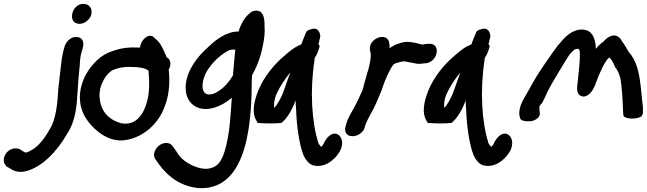

<svg xmlns="http://www.w3.org/2000/svg" viewBox="-48 -714 3363 998"><path d="M-16 148V150L5 162C26 177 49 182 77 178C170 160 251 68 299 -15C332 -65 345 -119 351 -179C356 -235 358 -297 364 -348C369 -392 366 -412 377 -446L382 -464C392 -498 378 -522 348 -522C320 -522 299 -501 289 -477V-476L282 -452C278 -437 275 -420 272 -399C267 -355 260 -301 255 -251C251 -181 244 -92 209 -40C183 8 148 50 113 68C91 79 87 82 76 75L59 64C49 57 33 56 23 58C-26 68 -42 126 -16 148ZM328 -644C320 -611 338 -590 365 -590C392 -590 421 -613 427 -640C433 -668 417 -694 385 -694C357 -694 334 -672 328 -644Z M400 -329C354 -245 362 -166 390 -114C412 -73 449 -36 484 -14C514 5 560 25 616 12C700 -5 777 -71 809 -163C836 -233 834 -303 829 -353C843 -374 839 -400 826 -412H824L817 -418C816 -423 814 -429 810 -435C800 -461 783 -496 759 -513L753 -519C729 -545 684 -511 680 -467H657C615 -469 573 -462 536 -448C477 -431 428 -379 400 -329ZM470 -204C463 -274 509 -338 541 -351C565 -361 599 -368 631 -366H632C674 -366 705 -361 724 -347C728 -296 733 -230 710 -165C685 -96 642 -61 579 -74C518 -92 476 -135 470 -204Z M754 80C751 92 753 105 760 114C767 125 775 134 782 145C831 211 900 257 988 264C1252 274 1259 -115 1261 -301L1262 -315V-323C1286 -364 1307 -418 1317 -471C1326 -510 1330 -549 1327 -577C1326 -579 1337 -676 1267 -656C1260 -654 1254 -648 1249 -644C1222 -622 1204 -589 1192 -550C1133 -552 1074 -508 1038 -473C1003 -442 965 -402 939 -349C878 -218 950 -120 1065 -154C1098 -164 1129 -182 1157 -206C1153 -150 1149 -85 1142 -33C1126 73 1105 141 1057 157H1056C1029 169 991 163 959 149C921 133 888 108 871 76L849 45C843 37 834 29 816 29C789 29 761 51 754 80ZM1041 -364C1063 -396 1096 -425 1126 -444C1146 -456 1158 -459 1175 -455C1171 -415 1166 -365 1163 -322L1159 -316C1133 -273 1098 -241 1060 -226C982 -203 997 -309 1041 -364Z M1296 -247C1270 -183 1258 -121 1290 -79L1289 -75H1294C1327 -72 1380 -71 1415 -75C1450 -104 1472 -149 1489 -192C1489 -178 1489 -160 1491 -145C1494 -63 1506 33 1530 94C1542 119 1557 137 1578 145C1643 162 1689 113 1707 90L1720 70C1741 29 1727 -5 1708 -15C1693 -25 1667 -20 1645 13C1641 19 1638 24 1634 34L1624 48C1624 48 1623 48 1622 49C1619 46 1614 42 1608 33C1572 -79 1562 -241 1587 -404C1587 -408 1587 -411 1588 -414C1596 -424 1605 -443 1612 -468C1614 -473 1614 -479 1607 -484C1611 -495 1613 -512 1617 -525C1616 -537 1610 -576 1569 -562C1556 -559 1550 -555 1545 -550C1539 -535 1527 -509 1518 -483C1485 -471 1460 -450 1430 -424C1379 -381 1325 -317 1296 -247ZM1391 -229C1409 -268 1435 -306 1461 -338C1447 -301 1434 -259 1420 -224C1413 -206 1393 -169 1378 -153C1374 -169 1377 -199 1391 -229Z M1747 -52C1742 -32 1751 -6 1784 -6C1811 -6 1835 -23 1845 -44L1846 -47L1851 -64C1863 -98 1890 -137 1909 -181V-182C1919 -207 1933 -234 1943 -267C1958 -309 1969 -332 1987 -364C1996 -380 2002 -385 2023 -389L2036 -393C2047 -396 2060 -395 2071 -392C2125 -381 2126 -382 2126 -382C2135 -382 2145 -383 2159 -385H2167C2233 -396 2244 -495 2178 -486H2169C2161 -485 2157 -484 2145 -482L2144 -483L2128 -487C2119 -489 2113 -491 2107 -492L2089 -495C2064 -499 2041 -494 2026 -488L2005 -481C1998 -475 1988 -471 1977 -464C1977 -473 1977 -482 1975 -492C1964 -552 1865 -514 1875 -454C1876 -443 1878 -442 1879 -437C1881 -418 1876 -391 1869 -362C1866 -349 1862 -337 1859 -330V-328C1856 -314 1851 -301 1847 -285L1843 -270C1841 -262 1838 -250 1835 -242C1823 -217 1810 -186 1796 -161C1782 -134 1762 -105 1752 -71Z M2180 -247C2154 -183 2142 -121 2174 -79L2173 -75H2178C2211 -72 2264 -71 2299 -75C2334 -104 2356 -149 2373 -192C2373 -178 2373 -160 2375 -145C2378 -63 2390 33 2414 94C2426 119 2441 137 2462 145C2527 162 2573 113 2591 90L2604 70C2625 29 2611 -5 2592 -15C2577 -25 2551 -20 2529 13C2525 19 2522 24 2518 34L2508 48C2508 48 2507 48 2506 49C2503 46 2498 42 2492 33C2456 -79 2446 -241 2471 -404C2471 -408 2471 -411 2472 -414C2480 -424 2489 -443 2496 -468C2498 -473 2498 -479 2491 -484C2495 -495 2497 -512 2501 -525C2500 -537 2494 -576 2453 -562C2440 -559 2434 -555 2429 -550C2423 -535 2411 -509 2402 -483C2369 -471 2344 -450 2314 -424C2263 -381 2209 -317 2180 -247ZM2275 -229C2293 -268 2319 -306 2345 -338C2331 -301 2318 -259 2304 -224C2297 -206 2277 -169 2262 -153C2258 -169 2261 -199 2275 -229Z M2654 -104 2655 -105C2654 -82 2693 -83 2713 -84H2714C2732 -88 2765 -103 2757 -132L2756 -146C2754 -155 2755 -166 2770 -178L2771 -181C2780 -197 2789 -217 2799 -240C2811 -266 2897 -409 2912 -430C2922 -442 2932 -452 2938 -456C2942 -459 2945 -459 2951 -460H2956C2964 -460 2967 -446 2966 -435V-432C2967 -396 2960 -341 2956 -299C2950 -256 2946 -222 2976 -214H2977C2977 -214 2980 -212 2984 -212C3027 -214 3046 -273 3052 -290C3067 -331 3096 -397 3118 -415C3123 -412 3132 -401 3132 -401L3147 -372L3146 -370C3160 -352 3169 -336 3176 -310C3185 -265 3189 -184 3191 -128L3193 -112C3204 -93 3263 -94 3284 -108V-107C3292 -116 3295 -124 3294 -136C3294 -141 3293 -150 3294 -155V-156C3280 -261 3284 -372 3221 -443C3210 -459 3202 -478 3186 -498C3168 -536 3129 -544 3089 -498C3075 -488 3062 -476 3049 -460C3048 -499 3039 -544 3000 -557C2962 -569 2924 -549 2902 -531C2886 -518 2871 -501 2855 -481H2854C2837 -458 2811 -423 2777 -372C2724 -295 2714 -267 2681 -212C2662 -181 2644 -141 2654 -104Z"/></svg>

Font: Stray Cat
Style: ExBlkCnObl
Weight: 1000
Version: Version 1.0